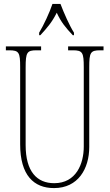

<svg xmlns="http://www.w3.org/2000/svg" viewBox="-20 -951 560 981"><path d="M180 -784V-771H186C222 -810 246 -838 270 -886C292 -838 315 -810 352 -771H358V-784C334 -822 306 -886 289 -931H248C233 -886 203 -822 180 -784ZM256 10C379 10 436 -89 436 -200V-607C436 -683 442 -694 492 -694H509V-714H328V-694H352C402 -694 408 -683 408 -607V-202C408 -114 369 -15 257 -15C169 -15 111 -74 111 -210V-606C111 -684 118 -694 167 -694H190V-714H10V-694H27C77 -694 83 -683 83 -609V-214C83 -55 153 10 256 10Z"/></svg>

Font: Noto Serif Devanagari ExtraCondensed Thin
Style: Regular
Weight: 100
Width: 2
Designer: Universal Thirst, Indian Type Foundry and the Monotype Design Team
Foundry: Monotype Imaging Inc.
Version: Version 2.004